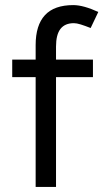

<svg xmlns="http://www.w3.org/2000/svg" viewBox="-20 -734 409 754"><path d="M120 0V-431H28V-500H120V-557Q120 -635 156.5 -674.5Q193 -714 268 -714Q288 -714 313 -707Q338 -700 366 -687L336 -624Q313 -633 297 -638Q281 -643 270 -643Q235 -643 217.5 -620.5Q200 -598 200 -551V-500H345V-431H200V0Z"/></svg>

Font: Figtree
Style: Regular
Weight: 400
Designer: Erik Kennedy
Foundry: Erik Kennedy
Version: Version 2.002